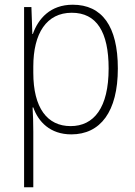

<svg xmlns="http://www.w3.org/2000/svg" viewBox="-20 -559 571 813"><path d="M288 -539C193 -539 142 -480 119 -415H117L113 -529H82V234H121V-1C121 -36 120 -73 118 -104H121C142 -44 192 10 282 10C405 10 479 -86 479 -269C479 -448 412 -539 288 -539ZM284 -505C389 -505 440 -424 440 -269C440 -103 378 -25 279 -25C180 -25 121 -102 121 -251V-277C121 -418 177 -505 284 -505Z"/></svg>

Font: Noto Sans Myanmar UI SemiCondensed ExtraLight
Style: Regular
Weight: 200
Width: 4
Designer: Monotype Design Team
Foundry: Monotype Imaging Inc.
Version: Version 2.103